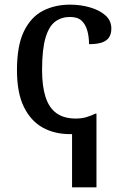

<svg xmlns="http://www.w3.org/2000/svg" viewBox="-20 -567 539 826"><path d="M290 239V10H281Q215 10 164 -18Q113 -46 83 -106.5Q53 -167 53 -265Q53 -372 83.5 -433.5Q114 -495 165.5 -521Q217 -547 281 -547Q327 -547 368 -535Q409 -523 434 -500.5Q459 -478 459 -444Q459 -421 449 -406Q439 -391 418 -384Q397 -377 363 -377Q363 -409 355.5 -435.5Q348 -462 331 -478Q314 -494 281 -494Q245 -494 218 -474.5Q191 -455 176 -405Q161 -355 161 -266Q161 -196 176 -149.5Q191 -103 223 -80Q255 -57 306 -57Q331 -57 351.5 -63Q372 -69 390 -78H395V239Z"/></svg>

Font: ET Text
Style: Regular
Weight: 470
Designer: Monotype Design Team
Foundry: Monotype Imaging Inc.
Version: Version 2.009